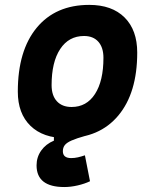

<svg xmlns="http://www.w3.org/2000/svg" viewBox="-20 -547 626 774"><path d="M239.3 207Q127.4 207 127.4 119.6Q127.4 86.4 146 60.1Q164.6 33.7 197.3 20V-6.8L305.7 -14.2L324.7 0.5Q288.1 10.7 268.3 19.5Q248.5 28.3 241 38.3Q233.4 48.3 233.4 62.5Q233.4 90.3 267.1 90.3Q280.3 90.3 294.2 87.2Q308.1 84 322.3 79.1L342.8 183.6Q321.8 193.8 293.5 200.4Q265.1 207 239.3 207ZM245.1 9.8Q153.8 9.8 102.8 -39.8Q51.8 -89.4 51.8 -177.7Q51.8 -342.8 127.9 -435.1Q204.1 -527.3 339.8 -527.3Q431.2 -527.3 482.2 -476.6Q533.2 -425.8 533.2 -335Q533.2 -172.4 457 -81.3Q380.9 9.8 245.1 9.8ZM268.6 -115.7Q329.1 -115.7 363 -168.2Q397 -220.7 397 -314Q397 -355.5 376.5 -378.7Q356 -401.9 318.8 -401.9Q257.3 -401.9 222.7 -349.4Q188 -296.9 188 -203.6Q188 -162.1 209.2 -138.9Q230.5 -115.7 268.6 -115.7Z"/></svg>

Font: Cascadia Mono NF
Style: Italic
Weight: 400
Italic angle: -10°
Monospace: yes
Designer: Aaron Bell
Foundry: Saja Typeworks
Version: Version 2404.023